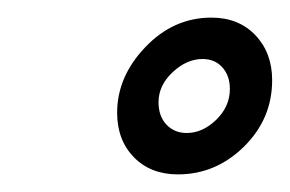

<svg xmlns="http://www.w3.org/2000/svg" viewBox="-20 -744 329 218"><path d="M113 -616Q113 -657 145 -690.5Q177 -724 220 -724Q251 -724 270 -704Q289 -684 289 -653Q289 -609 257 -577.5Q225 -546 182 -546Q151 -546 132 -565.5Q113 -585 113 -616ZM241 -643Q241 -658 232.5 -667.5Q224 -677 210 -677Q192 -677 176 -662Q160 -647 160 -628Q160 -612 169 -602.5Q178 -593 192 -593Q210 -593 225.5 -608Q241 -623 241 -643Z"/></svg>

Font: Raleway-v4020 Medium
Style: Italic
Weight: 500
Italic angle: -12°
Designer: Matt McInerney, Pablo Impallari, Rodrigo Fuenzalida
Foundry: Matt McInerney, Pablo Impallari, Rodrigo Fuenzalida
Version: Version 4.020;PS 004.020;hotconv 1.0.88;makeotf.lib2.5.64775